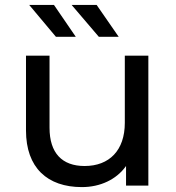

<svg xmlns="http://www.w3.org/2000/svg" viewBox="-20 -757 717 783"><path d="M86 -225C86 -73 173 6 314 6C389 6 455 -25 494 -80V0H585V-530H489V-256C489 -144 426 -80 325 -80C233 -80 182 -133 182 -236V-530H86ZM272 -737 383 -607H464L374 -737ZM99 -737 208 -607H289L200 -737Z"/></svg>

Font: Malon Grotesk Med
Style: Regular
Weight: 500
Designer: Julieta Ulanovsky
Foundry: Julieta Ulanovsky
Version: Version 7.200